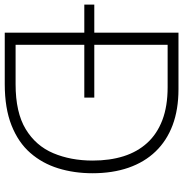

<svg xmlns="http://www.w3.org/2000/svg" viewBox="-12 -750 753 788"><g transform="rotate(90 364.0 -356.5)"><path d="M-10.5 -326.5V-367.5Q35.5 -367.5 78 -367.5Q120.5 -367.5 157.5 -367.5H203.5Q240.5 -367.5 283 -367.5Q325.5 -367.5 371 -367.5V-326.5Q325.5 -326.5 283 -326.5Q240.5 -326.5 203.5 -326.5H157.5Q120.5 -326.5 78 -326.5Q35.5 -326.5 -10.5 -326.5ZM104.5 0Q104.5 -60.5 104.5 -116.2Q104.5 -172 104.5 -237V-475Q104.5 -541 104.5 -597Q104.5 -653 104.5 -713Q151 -713 189.2 -713Q227.5 -713 263.2 -713Q299 -713 336.5 -713Q420 -713 484 -689Q548 -665 592 -619.2Q636 -573.5 658.8 -508Q681.5 -442.5 681.5 -360Q681.5 -284.5 661.2 -219.2Q641 -154 598 -104.8Q555 -55.5 485 -27.8Q415 0 315.5 0Q275 0 241.5 0Q208 0 175.2 0Q142.5 0 104.5 0ZM154.5 -44.5H316Q432 -44.5 500.5 -86Q569 -127.5 599.2 -199.2Q629.5 -271 629.5 -361Q629.5 -431 611.8 -487.5Q594 -544 557.2 -584.5Q520.5 -625 463.5 -646.8Q406.5 -668.5 328.5 -668.5H154.5Q154.5 -620 154.5 -572.5Q154.5 -525 154.5 -469.5V-242.5Q154.5 -187.5 154.5 -140.2Q154.5 -93 154.5 -44.5Z"/></g></svg>

Font: Commissioner Thin ExtraLight
Style: Regular
Weight: 250
Version: Version 1.000